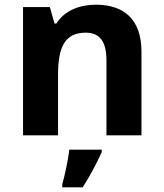

<svg xmlns="http://www.w3.org/2000/svg" viewBox="-20 -669 697 817"><path d="M388 -649C320 -649 255 -625 220 -569H212L192 -639H78V-93H227V-350C227 -466 254 -530 345 -530C406 -530 433 -490 433 -412V-93H582V-449C582 -589 505 -649 388 -649ZM413 -22V-32H275C270 11 256 76 245 115V128H332C366 75 393 22 413 -22Z"/></svg>

Font: Noto Sans Telugu UI
Style: Bold
Weight: 700
Designer: Jelle Bosma - Monotype Design Team
Foundry: Monotype Imaging Inc.
Version: Version 2.005